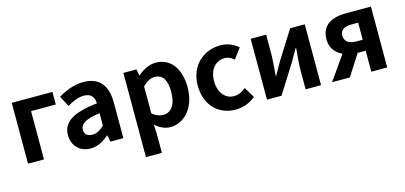

<svg xmlns="http://www.w3.org/2000/svg" viewBox="-67 -1033 3597 1706"><g transform="rotate(-15 1731.0 -180.0)"><path d="M79.3 0H226V-444.1H453.6V-559.8H79.3Z M652.4 13.8C717 13.8 772.8 -17.4 821.4 -59.9H825.9L836.4 0H956.1V-327C956.1 -489.3 883 -573.5 741.1 -573.5C652.7 -573.5 573.5 -540.5 507.7 -500.1L560 -402.4C612 -433.3 662.5 -455.5 714.1 -455.5C783.3 -455.5 806.9 -414 809.3 -359.4C584 -334.8 487.2 -272 487.2 -152.6C487.2 -56.5 552.5 13.8 652.4 13.8ZM700.7 -101.1C657.7 -101.1 627.1 -120.2 627.1 -163.8C627.1 -214.5 672.4 -251.9 809.3 -268.4V-155.8C773.9 -121 742.6 -101.1 700.7 -101.1Z M1106.3 214.9H1253V44.4L1248.3 -46.8C1290.3 -7.9 1338.3 13.8 1386.7 13.8C1509.6 13.8 1624.6 -96.7 1624.6 -288.9C1624.6 -461.3 1542.4 -573.5 1404.8 -573.5C1344.3 -573.5 1286.7 -542.1 1240.2 -501.9H1237.4L1226 -559.8H1106.3ZM1354.6 -107.4C1324.3 -107.4 1288.5 -117.8 1253 -148.7V-395.7C1291.2 -434.2 1325.2 -453.2 1362.8 -453.2C1440.3 -453.2 1473.5 -394.1 1473.5 -286.6C1473.5 -165.3 1421.4 -107.4 1354.6 -107.4Z M1987.8 13.8C2049.6 13.8 2118.1 -7.1 2171.4 -53.9L2113 -150.9C2082.2 -125.2 2044.5 -105.8 2003.7 -105.8C1923.4 -105.8 1865.5 -174.2 1865.5 -279.9C1865.5 -385.2 1922.9 -454 2009.1 -454C2039.7 -454 2066.1 -441.2 2094.1 -417.6L2163.9 -511.4C2122.7 -547.6 2070.2 -573.5 2000.5 -573.5C1848.6 -573.5 1715.2 -465.5 1715.2 -279.9C1715.2 -94.2 1833.6 13.8 1987.8 13.8Z M2277.3 0H2410.8L2574.5 -259.3C2593.4 -291.5 2622.5 -343.6 2642.2 -377.4H2646.4C2640.3 -307.2 2632.6 -233 2632.6 -176.4V0H2774.7V-559.8H2640.4L2477.4 -300.5C2459.3 -267.5 2428.9 -216.2 2410 -182.4H2406.5C2411.7 -251.8 2419.3 -326.7 2419.3 -383.2V-559.8H2277.3Z M3236.8 0H3383.4V-559.8H3155.6C3027.6 -559.8 2926.3 -514.7 2926.3 -379.5C2926.3 -244.3 3052.6 -193.3 3163.4 -193.3H3236.8ZM3175.4 -294C3107.3 -294 3070.9 -325.7 3070.9 -375.6C3070.9 -426.9 3107.3 -451.1 3175.4 -451.1H3236.8V-294ZM2875.9 0H3039.6L3186.5 -229.9L3065.8 -270.2Z"/></g></svg>

Font: Source Han Sans JP VF
Style: Regular
Weight: 250
Designer: Ryoko NISHIZUKA 西塚涼子 (kana, bopomofo & ideographs); Paul D. Hunt (Latin, Greek & Cyrillic); Sandoll Communications 산돌커뮤니
Foundry: Adobe
Version: Version 2.004;hotconv 1.0.118;makeotfexe 2.5.65603